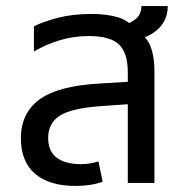

<svg xmlns="http://www.w3.org/2000/svg" viewBox="-20 -604 612 634"><path d="M402 0V-365Q402 -430 372.5 -457.5Q343 -485 274 -485Q224 -485 178.5 -471.5Q133 -458 92 -434V-517Q121 -532 170.5 -545Q220 -558 282 -558Q335 -558 372.5 -546Q410 -534 428 -502Q463 -486 476.5 -452Q490 -418 490 -370V0ZM230 10Q142 10 95.5 -30.5Q49 -71 49 -147Q49 -230 109.5 -275Q170 -320 306 -328L420 -335V-261L318 -254Q216 -247 177.5 -222Q139 -197 139 -149Q139 -104 167.5 -83Q196 -62 247 -62Q264 -62 278 -64.5Q292 -67 305 -71L319 -4Q300 3 277.5 6.5Q255 10 230 10ZM425 -471 375 -518Q401 -522 424 -538Q447 -554 447 -584H534Q534 -553 519.5 -529.5Q505 -506 480 -491.5Q455 -477 425 -471Z"/></svg>

Font: Farlight84_Sys_V01
Style: Regular
Weight: 400
Designer: Ryoko NISHIZUKA  (kana, bopomofo & ideographs); Paul D. Hunt (Latin, Greek & Cyrillic); Sandoll Communications , Soo-you
Foundry: Adobe
Version: Version 2.004;October 29, 2024;FontCreator 14.0.0.2814 64-bi